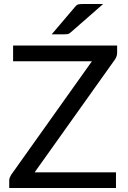

<svg xmlns="http://www.w3.org/2000/svg" viewBox="-20 -946 642 966"><path d="M569.3 -680.7Q569.3 -664.1 559.6 -648.4Q424.8 -459 154.3 -79.1Q256.8 -79.1 563.5 -79.1Q563.5 -59.6 563.5 0Q429.7 0 26.4 0Q26.4 -2 26.4 -6.8Q26.4 -14.6 26.4 -38.1Q26.4 -45.9 29.3 -52.7Q32.2 -59.6 36.1 -66.4Q171.9 -256.8 442.4 -637.7Q342.8 -637.7 45.9 -637.7Q45.9 -657.2 45.9 -716.8Q176.8 -716.8 569.3 -716.8Q569.3 -707 569.3 -680.7ZM499 -925.8Q458 -890.6 335.9 -783.2Q328.1 -776.4 321.3 -774.4Q314.5 -773.4 304.7 -773.4Q283.2 -773.4 240.2 -773.4Q269.5 -807.6 356.4 -910.2Q364.3 -920.9 373 -923.8Q381.8 -925.8 398.4 -925.8Q431.6 -925.8 499 -925.8Z"/></svg>

Font: Lato
Style: Regular
Weight: 400
Designer: Lukasz Dziedzic with Adam Twardoch and Botio Nikoltchev
Version: Version 2.015; 2015-08-06; http://www.latofonts.com/